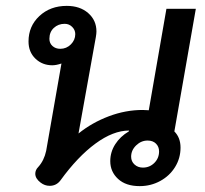

<svg xmlns="http://www.w3.org/2000/svg" viewBox="-20 -623 698 653"><path d="M355 -75Q355 -106 372 -132.5Q389 -159 418 -176L419 -179Q365 -179 304.5 -134.5Q244 -90 186 -10Q172 9 149 9Q132 9 118 -2Q100 -16 100 -32Q100 -45 110 -55Q130 -77 137 -110L189 -407Q171 -401 158 -401Q124 -401 100.5 -423.5Q77 -446 77 -482Q77 -534 114 -568.5Q151 -603 207 -603Q252 -603 280 -578.5Q308 -554 308 -516Q308 -509 306 -497L247 -169Q293 -206 350 -227.5Q407 -249 465 -249L486 -248L546 -593H646L573 -176Q594 -155 594 -121Q594 -85 575.5 -55Q557 -25 525 -7.5Q493 10 455 10Q408 10 381.5 -14.5Q355 -39 355 -75ZM236 -507Q236 -521 225.5 -531.5Q215 -542 200 -542Q178 -542 163 -528Q148 -514 148 -491Q148 -476 158.5 -466.5Q169 -457 185 -457Q206 -457 221 -472Q236 -487 236 -507ZM521 -108Q521 -124 510.5 -134.5Q500 -145 482 -145Q460 -145 443 -128.5Q426 -112 426 -90Q426 -74 437.5 -63.5Q449 -53 466 -53Q489 -53 505 -69Q521 -85 521 -108Z"/></svg>

Font: Niramit Medium
Style: Italic
Weight: 500
Italic angle: -10°
Designer: Katatrad Aksorn Co.,Ltd.
Foundry: Cadson Demak Co.,Ltd.
Version: Version 1.000; ttfautohint (v1.6)